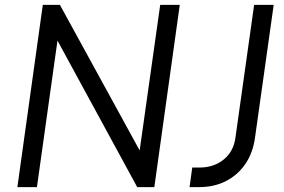

<svg xmlns="http://www.w3.org/2000/svg" viewBox="-20 -765 1160 785"><path d="M51 0 155 -745H225L551 -150L635 -745H715L611 0H541L215 -599L131 0ZM755 0 766 -80H796Q855 -80 895.5 -113.5Q936 -147 943 -205L1019 -745H1099L1023 -205Q1015 -142 984 -96Q953 -50 904.5 -25Q856 0 795 0Z"/></svg>

Font: Kosmopol Plus Jakarta Sans Italic It
Style: Regular
Weight: 400
Italic angle: -8.04999°
Designer: Gumpita Rahayu
Foundry: Tokotype
Version: Version 2.006